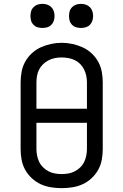

<svg xmlns="http://www.w3.org/2000/svg" viewBox="-20 -968 640 996"><path d="M300 8Q272 8 244 3.5Q216 -1 191 -12.5Q166 -24 145 -43.5Q124 -63 110.5 -87.5Q97 -112 92 -139.5Q87 -167 87 -195V-540Q87 -568 92 -595.5Q97 -623 110.5 -647.5Q124 -672 145 -691.5Q166 -711 191.5 -722.5Q217 -734 244.5 -740Q272 -746 300 -746Q328 -746 355.5 -740Q383 -734 408.5 -722.5Q434 -711 455 -691.5Q476 -672 489.5 -647.5Q503 -623 508 -595.5Q513 -568 513 -540V-195Q513 -167 508 -139.5Q503 -112 489.5 -87.5Q476 -63 455 -43.5Q434 -24 409 -12.5Q384 -1 356 3.5Q328 8 300 8ZM169 -404H431V-540Q431 -558 427.5 -575Q424 -592 416 -608Q408 -624 395.5 -636.5Q383 -649 367 -656.5Q351 -664 333.5 -667Q316 -670 298 -670Q281 -670 264 -666.5Q247 -663 231.5 -655Q216 -647 203.5 -635Q191 -623 183 -607.5Q175 -592 172 -574.5Q169 -557 169 -540ZM300 -65Q317 -65 334.5 -68Q352 -71 367.5 -79Q383 -87 396 -99.5Q409 -112 416.5 -127.5Q424 -143 427.5 -160.5Q431 -178 431 -195V-331H169V-195Q169 -178 172.5 -160.5Q176 -143 183.5 -127.5Q191 -112 204 -99.5Q217 -87 232.5 -79Q248 -71 265.5 -68Q283 -65 300 -65ZM400 -823Q387 -823 375 -826.5Q363 -830 354 -839Q345 -848 341.5 -860Q338 -872 338 -885Q338 -898 341.5 -910Q345 -922 354 -931Q363 -940 375 -944Q387 -948 400 -948Q413 -948 425 -944Q437 -940 446 -931Q455 -922 459 -910Q463 -898 463 -885Q463 -872 459 -860Q455 -848 446 -839Q437 -830 425 -826.5Q413 -823 400 -823ZM200 -823Q187 -823 175 -826.5Q163 -830 154 -839Q145 -848 141.5 -860Q138 -872 138 -885Q138 -898 141.5 -910Q145 -922 154 -931Q163 -940 175 -944Q187 -948 200 -948Q213 -948 225 -944Q237 -940 246 -931Q255 -922 259 -910Q263 -898 263 -885Q263 -872 259 -860Q255 -848 246 -839Q237 -830 225 -826.5Q213 -823 200 -823Z"/></svg>

Font: Iosevka Slab Extended
Style: Regular
Weight: 400
Width: 7
Monospace: yes
Designer: Belleve Invis
Foundry: Belleve Invis
Version: Version 11.1.1; ttfautohint (v1.8.3)